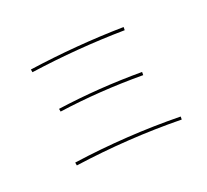

<svg xmlns="http://www.w3.org/2000/svg" viewBox="-145 -948 1290 1195"><g transform="rotate(-30 500.0 -350.5)"><path d="M139.6 -59.6V-80.1Q504.9 -67.4 851.6 0L847.7 19.5Q502 -46.9 139.6 -59.6ZM219.7 -400.4V-419.9Q499 -410.2 782.2 -360.4L778.3 -339.8Q496.1 -390.6 219.7 -400.4ZM190.4 -700.2V-719.7Q512.7 -709 822.3 -660.2L818.4 -639.6Q508.8 -689.5 190.4 -700.2Z"/></g></svg>

Font: Mgen+ 1mn thin
Style: Regular
Weight: 100
Designer: [Source Han Sans]
Ryoko NISHIZUKA  (kana & ideographs); Paul D. Hunt (Latin, Greek & Cyrillic); Wenlong ZHANG  (bopomofo
Version: Version 1.059.20150602